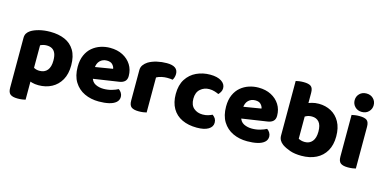

<svg xmlns="http://www.w3.org/2000/svg" viewBox="-82 -1167 3619 1811"><g transform="rotate(15 1727.5 -262.0)"><path d="M303 15Q375 15 431.5 -15Q488 -45 521 -103Q554 -161 554 -246Q554 -335 520 -391.5Q486 -448 425 -474.5Q364 -501 283 -501Q224 -501 175 -488.5Q126 -476 95 -456Q75 -443 63.5 -425Q52 -407 52 -380V-55H221V-353Q232 -359 248 -363.5Q264 -368 283 -368Q315 -368 336.5 -355Q358 -342 369 -315.5Q380 -289 380 -246Q380 -184 353.5 -151.5Q327 -119 277 -119Q249 -119 227 -130Q205 -141 188 -154V-12Q212 -1 239.5 7Q267 15 303 15ZM222 -96H52V107Q52 153 74.5 170Q97 187 146 187Q170 187 190.5 184Q211 181 222 178Z M719 -167 713 -279 944 -317Q942 -337 924 -357Q906 -377 868 -377Q828 -377 801.5 -351Q775 -325 773 -277L779 -193Q789 -147 824.5 -129Q860 -111 904 -111Q946 -111 984 -122Q1022 -133 1045 -146Q1061 -136 1072 -118Q1083 -100 1083 -80Q1083 -47 1058.5 -25.5Q1034 -4 991 6Q948 16 892 16Q814 16 751.5 -13.5Q689 -43 652.5 -102Q616 -161 616 -250Q616 -316 637.5 -364Q659 -412 695 -442Q731 -472 775.5 -486.5Q820 -501 867 -501Q938 -501 991 -473.5Q1044 -446 1074 -398.5Q1104 -351 1104 -289Q1104 -255 1085 -237Q1066 -219 1032 -214Z M1356 -343V-229H1186V-369Q1186 -398 1201.5 -419.5Q1217 -441 1242 -457Q1277 -478 1324 -489Q1371 -500 1421 -500Q1530 -500 1530 -423Q1530 -405 1525 -389.5Q1520 -374 1513 -363Q1503 -365 1489 -366Q1475 -367 1458 -367Q1433 -367 1405 -361Q1377 -355 1356 -343ZM1186 -264H1356V-1Q1345 2 1324.5 5Q1304 8 1280 8Q1231 8 1208.5 -9Q1186 -26 1186 -72Z M1871 -367Q1821 -367 1784.5 -335Q1748 -303 1748 -241Q1748 -179 1783 -149Q1818 -119 1870 -119Q1900 -119 1923.5 -126.5Q1947 -134 1963 -142Q1982 -128 1991.5 -112Q2001 -96 2001 -73Q2001 -33 1961.5 -9Q1922 15 1849 15Q1766 15 1704.5 -14Q1643 -43 1609.5 -100.5Q1576 -158 1576 -241Q1576 -329 1613 -386.5Q1650 -444 1711 -472.5Q1772 -501 1844 -501Q1915 -501 1954.5 -475Q1994 -449 1994 -408Q1994 -389 1985 -372.5Q1976 -356 1964 -344Q1947 -352 1923 -359.5Q1899 -367 1871 -367Z M2168 -167 2162 -279 2393 -317Q2391 -337 2373 -357Q2355 -377 2317 -377Q2277 -377 2250.5 -351Q2224 -325 2222 -277L2228 -193Q2238 -147 2273.5 -129Q2309 -111 2353 -111Q2395 -111 2433 -122Q2471 -133 2494 -146Q2510 -136 2521 -118Q2532 -100 2532 -80Q2532 -47 2507.5 -25.5Q2483 -4 2440 6Q2397 16 2341 16Q2263 16 2200.5 -13.5Q2138 -43 2101.5 -102Q2065 -161 2065 -250Q2065 -316 2086.5 -364Q2108 -412 2144 -442Q2180 -472 2224.5 -486.5Q2269 -501 2316 -501Q2387 -501 2440 -473.5Q2493 -446 2523 -398.5Q2553 -351 2553 -289Q2553 -255 2534 -237Q2515 -219 2481 -214Z M2905 -501Q2971 -501 3025 -472Q3079 -443 3110.5 -386Q3142 -329 3142 -245Q3142 -162 3108.5 -103.5Q3075 -45 3014 -14.5Q2953 16 2871 16Q2805 16 2759 0Q2713 -16 2681 -38Q2660 -53 2648.5 -73Q2637 -93 2637 -118V-430H2806V-133Q2817 -127 2832.5 -122.5Q2848 -118 2869 -118Q2914 -118 2941 -150.5Q2968 -183 2968 -245Q2968 -309 2942.5 -338.5Q2917 -368 2873 -368Q2843 -368 2820 -357Q2797 -346 2780 -333V-470Q2803 -482 2835 -491.5Q2867 -501 2905 -501ZM2807 -389H2637V-652Q2648 -655 2668.5 -658Q2689 -661 2713 -661Q2763 -661 2785 -644.5Q2807 -628 2807 -581Z M3221 -621Q3221 -659 3247 -685Q3273 -711 3314 -711Q3355 -711 3381 -685Q3407 -659 3407 -621Q3407 -584 3381 -557.5Q3355 -531 3314 -531Q3273 -531 3247 -557.5Q3221 -584 3221 -621ZM3229 -264H3399V-1Q3388 2 3367.5 5Q3347 8 3323 8Q3274 8 3251.5 -9Q3229 -26 3229 -72ZM3399 -175H3229V-479Q3240 -482 3260.5 -485Q3281 -488 3305 -488Q3355 -488 3377 -471.5Q3399 -455 3399 -408Z"/></g></svg>

Font: Baloo Bhaijaan 2 ExtraBold
Style: Regular
Weight: 800
Designer: Sanskriti Dholi, Noopur Datye and Ek Type
Foundry: Ek Type
Version: Version 1.701